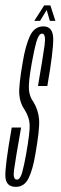

<svg xmlns="http://www.w3.org/2000/svg" viewBox="-36 -706 230 728"><path d="M24 2.5Q56.5 2.5 72.5 -30.5Q88.5 -63.5 98 -121Q115 -216.5 112.2 -252.5Q109.5 -288.5 91 -319Q76.5 -338 73.8 -365Q71 -392 84.5 -467Q93.5 -517.5 102.2 -548Q111 -578.5 123.5 -578.5Q139 -578.5 133 -534.2Q127 -490 108 -380H143.5Q166.5 -512.5 165.8 -559.2Q165 -606 128.5 -606Q94 -606 77 -568.5Q60 -531 50 -469Q34.5 -381 37.2 -347.5Q40 -314 57.5 -289.5Q75 -261.5 76.5 -233.8Q78 -206 63 -121Q55.5 -79 48 -52Q40.5 -25 28 -25Q12.5 -25 17 -60Q21.5 -95 44 -222.5H8.5Q-18 -73 -15.5 -35.2Q-13 2.5 24 2.5ZM94 -627H116L141 -668L153 -627H174L155 -685.5H131.5Z"/></svg>

Font: Anybody UltraCondensed ExtraLight
Style: Italic
Weight: 250
Width: 1
Italic angle: -10°
Version: Version 1.113;gftools[0.9.25]